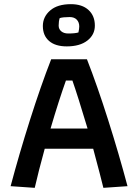

<svg xmlns="http://www.w3.org/2000/svg" viewBox="-20 -903 664 923"><path d="M186 -778Q186 -822 221 -852.5Q256 -883 321 -883Q375 -883 405.5 -855Q436 -827 436 -780Q436 -736 400 -708Q364 -680 301 -680Q246 -680 216 -706Q186 -732 186 -778ZM357 -747Q361 -765 361 -776Q361 -796 349 -808.5Q337 -821 315 -821Q283 -821 267 -816Q262 -801 262 -780Q262 -763 274.5 -752.5Q287 -742 308 -742Q341 -742 357 -747ZM31 -8Q72 -162 124 -326Q176 -490 226 -618H398Q448 -490 500 -326Q552 -162 593 -8L477 0L459 -71Q439 -149 428 -188H195Q165 -79 147 0ZM401 -285Q353 -445 328 -516H297Q263 -421 223 -285Z"/></svg>

Font: Athiti SemiBold
Style: Regular
Weight: 600
Designer: CadsonDemak Team
Foundry: CadsonDemak
Version: Version 1.033